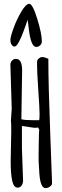

<svg xmlns="http://www.w3.org/2000/svg" viewBox="-20 -963 319 983"><path d="M33.2 0ZM194.3 -750.5Q194.3 -738.8 185.3 -730.7Q176.3 -722.7 165 -722.7Q138.2 -723.1 127.4 -814.9Q122.6 -856.9 121.1 -862.3Q121.1 -859.4 113.5 -838.6Q106 -817.9 100.3 -802.2Q94.7 -786.6 89.1 -773.9Q83.5 -761.2 77.4 -749.5Q71.3 -737.8 65.4 -731.2Q59.6 -724.6 53 -724.6Q46.4 -724.6 39.8 -733.9Q33.2 -743.2 33.2 -758.5Q33.2 -773.9 49.3 -818.6Q65.4 -863.3 89.1 -903.3Q112.8 -943.4 129.9 -943.4Q147 -943.4 170.7 -866.7Q194.3 -790 194.3 -750.5ZM93.3 -602.1 89.4 -352.5Q107.4 -347.7 144 -347.7H180.2Q182.6 -352.1 182.6 -379.9Q182.6 -407.7 176 -502.2Q169.4 -596.7 169.4 -644.5Q169.4 -655.8 178.2 -663.3Q187 -670.9 194.8 -670.9Q202.6 -670.9 207.5 -669.4Q212.4 -668 218.3 -665.5Q224.1 -663.1 227.5 -662.1Q227.5 -532.2 237.1 -282.5Q246.6 -32.7 246.6 -24.4Q246.6 -16.1 236.1 -8.1Q225.6 0 212.6 0Q199.7 0 191.9 -19Q184.1 -38.1 181.4 -75.4Q178.7 -112.8 177.7 -140.1Q177.2 -151.9 177.7 -167Q177.7 -187.5 178.2 -213.9Q179.2 -260.3 179.2 -267.6V-271.5L180.7 -300.3L174.8 -309.6V-310.5Q166.5 -308.6 156.7 -308.6L92.3 -317.9V-203.1L98.1 -38.6Q98.1 -24.4 90.8 -13.4Q83.5 -2.4 69.8 -2.4Q49.8 -2.4 42.2 -38.8Q34.7 -75.2 34.7 -138.2L37.6 -290.5Q37.6 -337.9 36.1 -342.8V-347.7Q40 -399.9 40 -406.2L33.2 -631.8Q33.2 -643.6 41.5 -652.6Q49.8 -661.6 61.5 -661.6Q93.3 -661.6 93.3 -602.1Z"/></svg>

Font: Amatic
Style: Bold
Weight: 700
Width: 3
Version: Version 2.000; ttfautohint (v0.92-dirty) -l 8 -r 50 -G 50 -x